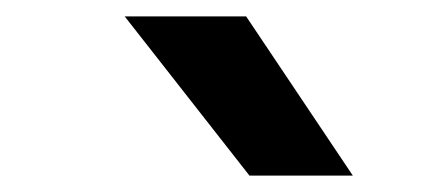

<svg xmlns="http://www.w3.org/2000/svg" viewBox="-20 -810 540 234"><path d="M284 -596 132 -790H280L410 -596Z"/></svg>

Font: Georama ExtraExtended SemiBold
Style: Italic
Weight: 600
Width: 8
Italic angle: -9°
Designer: Jean-Baptiste Levee
Foundry: Production Type
Version: Version 1.000